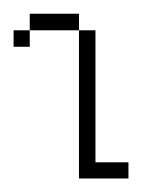

<svg xmlns="http://www.w3.org/2000/svg" viewBox="-44 -264 234 284"><path d="M-23.9 -194.8V-219.2H0V-194.8ZM72.8 0V-219.2H97.2V-23.9H146V0ZM0 -219.2V-243.7H72.8V-219.2Z"/></svg>

Font: FS Mondwest Regular
Style: Regular
Weight: 400
Designer: NZWStudios2024
Foundry: https://fontstruct.com
Version: Version 1.0